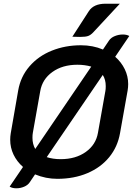

<svg xmlns="http://www.w3.org/2000/svg" viewBox="-20 -954 717 1035"><path d="M671 -501Q671 -484 668 -466L627 -236Q614 -162 568.5 -106.5Q523 -51 451 -20.5Q379 10 289 10Q227 10 169 -14L140 29Q130 44 110 52.5Q90 61 68 61Q46 61 32 52L104 -54Q71 -83 53 -120.5Q35 -158 35 -201Q35 -218 38 -236L78 -466Q91 -541 139 -596.5Q187 -652 259.5 -681Q332 -710 416 -710Q481 -710 535 -687L568 -736Q578 -751 599 -759.5Q620 -768 642 -768Q663 -768 677 -760L601 -648Q634 -619 652.5 -581Q671 -543 671 -501ZM155 -211Q155 -177 170 -151L472 -595Q437 -605 397 -605Q317 -605 262.5 -566Q208 -527 197 -463L157 -238Q155 -228 155 -211ZM550 -490Q550 -525 534 -550L232 -107Q265 -96 307 -96Q388 -96 442.5 -135Q497 -174 508 -238L548 -463Q550 -472 550 -490ZM459 -894Q485 -934 549 -934H626L483 -780Q469 -765 455 -760Q441 -755 412 -755Q387 -755 370 -756Z"/></svg>

Font: K2D SemiBold
Style: Italic
Weight: 600
Italic angle: -10°
Designer: Katatrad Aksorn Co.,Ltd.
Foundry: Cadson Demak Co.,Ltd.
Version: Version 1.000; ttfautohint (v1.6)